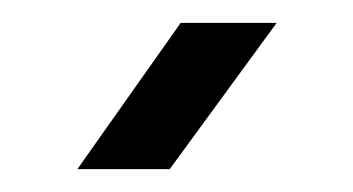

<svg xmlns="http://www.w3.org/2000/svg" viewBox="-20 -788 309 168"><path d="M47.7 -640 138.1 -768H222.1L128.5 -640Z"/></svg>

Font: Big Shoulders Stencil Text Thin
Style: Regular
Weight: 100
Designer: Patric King
Foundry: XO Type Co
Version: Version 2.001